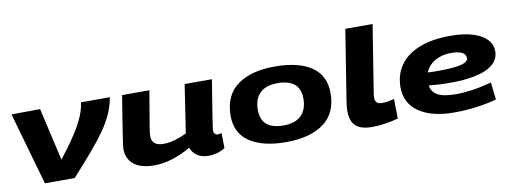

<svg xmlns="http://www.w3.org/2000/svg" viewBox="-60 -1076 3785 1421"><g transform="rotate(-10 1832.0 -365.0)"><path d="M408 0H184L29 -545L244 -547L335 -151Q408 -245 453.5 -315Q499 -385 522 -440Q545 -495 551 -544H768Q757 -482 731.5 -423.5Q706 -365 662 -302.5Q618 -240 555 -166.5Q492 -93 408 0Z M1006 10Q905 10 852.5 -32.5Q800 -75 800 -149Q800 -155 801 -163Q802 -171 804.5 -191.5Q807 -212 813.5 -253.5Q820 -295 831 -365Q842 -435 860 -544H1065Q1047 -436 1036 -373Q1025 -310 1020 -277.5Q1015 -245 1013.5 -231.5Q1012 -218 1012 -209Q1012 -135 1100 -135Q1144 -135 1188.5 -148.5Q1233 -162 1275 -182L1330 -544H1535Q1518 -439 1507 -371.5Q1496 -304 1490 -264.5Q1484 -225 1481.5 -206Q1479 -187 1478 -181Q1477 -175 1477 -173Q1477 -151 1486 -142.5Q1495 -134 1509 -134Q1512 -134 1519 -135Q1526 -136 1536 -139L1538 -26Q1511 -8 1477.5 1Q1444 10 1413 10Q1363 10 1328.5 -13Q1294 -36 1281 -74Q1213 -34 1143 -12Q1073 10 1006 10Z M1997 10Q1821 10 1722.5 -56Q1624 -122 1624 -255Q1626 -408 1728.5 -482Q1831 -556 2009 -556Q2185 -556 2283.5 -490Q2382 -424 2382 -291Q2381 -138 2278 -64Q2175 10 1997 10ZM1998 -115Q2087 -115 2132 -159.5Q2177 -204 2177 -285Q2177 -360 2133.5 -395.5Q2090 -431 2008 -431Q1919 -431 1874.5 -386.5Q1830 -342 1830 -261Q1830 -186 1873 -150.5Q1916 -115 1998 -115Z M2572 -740H2777L2696 -232Q2693 -216 2693 -198Q2693 -178 2705 -165Q2717 -152 2747 -152Q2767 -152 2788 -155.5Q2809 -159 2837 -166L2839 -18Q2793 -6 2744 2Q2695 10 2642 10Q2559 10 2520 -25.5Q2481 -61 2481 -136Q2481 -156 2483.5 -177Q2486 -198 2489 -219Z M3579 -31Q3504 -11 3423.5 -0.5Q3343 10 3259 10Q3091 10 2995 -56Q2899 -122 2899 -242Q2899 -336 2947.5 -406Q2996 -476 3091.5 -515Q3187 -554 3329 -554Q3422 -554 3491 -534Q3560 -514 3598 -476Q3636 -438 3636 -384Q3636 -302 3546.5 -258Q3457 -214 3285 -212Q3231 -211 3187 -213.5Q3143 -216 3107 -220Q3115 -169 3159.5 -145Q3204 -121 3304 -121Q3347 -121 3416.5 -130.5Q3486 -140 3564 -162ZM3311 -428Q3241 -428 3189.5 -398Q3138 -368 3117 -316Q3139 -314 3163 -314Q3187 -314 3213 -314Q3313 -315 3367 -328Q3421 -341 3421 -370Q3421 -428 3311 -428Z"/></g></svg>

Font: Georama ExtraExtended
Style: Bold Italic
Weight: 700
Width: 8
Italic angle: -9°
Designer: Jean-Baptiste Levee
Foundry: Production Type
Version: Version 1.000